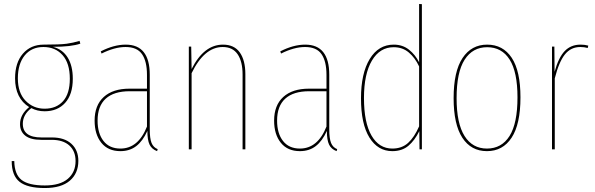

<svg xmlns="http://www.w3.org/2000/svg" viewBox="-20 -753 3002 968"><path d="M385 -533Q340 -517 247 -517Q296 -504 321.5 -462.5Q347 -421 347 -356Q347 -277 308.5 -234.5Q270 -192 205 -192Q168 -192 138 -208Q95 -175 95 -129Q95 -60 189 -60H242Q305 -60 340 -28Q375 4 375 58Q375 121 332 158Q289 195 206 195Q118 195 78.5 163.5Q39 132 39 59H52Q53 126 88.5 154Q124 182 206 182Q283 182 322 148.5Q361 115 361 59Q361 9 329.5 -19.5Q298 -48 240 -48H188Q134 -48 107.5 -69Q81 -90 81 -127Q81 -176 127 -213Q56 -258 56 -358Q56 -437 95.5 -482.5Q135 -528 200 -528Q283 -528 316 -532.5Q349 -537 381 -547ZM70 -358Q70 -285 109 -245Q148 -205 205 -205Q264 -205 298 -243Q332 -281 332 -356Q332 -434 295.5 -475Q259 -516 199 -516Q139 -516 104.5 -473.5Q70 -431 70 -358Z M775 -1 772 9Q745 -1 734 -24Q723 -47 723 -93Q700 -42 667 -16.5Q634 9 587 9Q525 9 491 -33Q457 -75 457 -145Q457 -222 503 -264Q549 -306 633 -306H721V-375Q721 -444 696 -480Q671 -516 613 -516Q558 -516 492 -483L488 -494Q554 -528 614 -528Q735 -528 735 -376V-101Q735 -55 744 -32.5Q753 -10 775 -1ZM721 -115V-293H634Q554 -293 513 -255.5Q472 -218 472 -145Q472 -80 502 -42Q532 -4 587 -4Q677 -4 721 -115Z M1217 -379V0H1203V-377Q1203 -443 1178 -479.5Q1153 -516 1103 -516Q1010 -516 946 -384V0H932V-518H944L946 -405Q1008 -528 1104 -528Q1161 -528 1189 -488.5Q1217 -449 1217 -379Z M1680 -1 1677 9Q1650 -1 1639 -24Q1628 -47 1628 -93Q1605 -42 1572 -16.5Q1539 9 1492 9Q1430 9 1396 -33Q1362 -75 1362 -145Q1362 -222 1408 -264Q1454 -306 1538 -306H1626V-375Q1626 -444 1601 -480Q1576 -516 1518 -516Q1463 -516 1397 -483L1393 -494Q1459 -528 1519 -528Q1640 -528 1640 -376V-101Q1640 -55 1649 -32.5Q1658 -10 1680 -1ZM1626 -115V-293H1539Q1459 -293 1418 -255.5Q1377 -218 1377 -145Q1377 -80 1407 -42Q1437 -4 1492 -4Q1582 -4 1626 -115Z M2107 -732V0H2095L2094 -92Q2071 -45 2039 -18Q2007 9 1958 9Q1885 9 1842.5 -59.5Q1800 -128 1800 -257Q1800 -383 1844 -455.5Q1888 -528 1965 -528Q2010 -528 2042 -502.5Q2074 -477 2093 -439V-733ZM2093 -116V-418Q2073 -461 2041.5 -488Q2010 -515 1965 -515Q1895 -515 1855 -447.5Q1815 -380 1815 -259Q1815 -135 1853 -69.5Q1891 -4 1958 -4Q2006 -4 2037.5 -32.5Q2069 -61 2093 -116Z M2604 -262Q2604 -127 2559.5 -59Q2515 9 2435 9Q2355 9 2311 -58.5Q2267 -126 2267 -258Q2267 -393 2312 -460.5Q2357 -528 2436 -528Q2516 -528 2560 -461.5Q2604 -395 2604 -262ZM2282 -258Q2282 -131 2322 -67.5Q2362 -4 2435 -4Q2509 -4 2549 -67.5Q2589 -131 2589 -262Q2589 -390 2549.5 -452.5Q2510 -515 2436 -515Q2363 -515 2322.5 -452Q2282 -389 2282 -258Z M2946 -523 2943 -511Q2926 -516 2906 -516Q2858 -516 2828 -478.5Q2798 -441 2777 -358V0H2763V-518H2775L2776 -391Q2796 -463 2827 -495.5Q2858 -528 2907 -528Q2929 -528 2946 -523Z"/></svg>

Font: Fira Sans Compressed Hair
Style: Regular
Weight: 100
Width: 1
Designer: bBox Type GmbH & Carrois Corporate GbR & Edenspiekermann AG
Foundry: bBox Type GmbH & Carrois Corporate GbR & Edenspiekermann AG
Version: Version 4.301